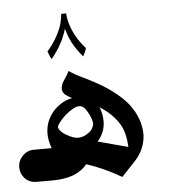

<svg xmlns="http://www.w3.org/2000/svg" viewBox="-119 -616 589 667"><g transform="rotate(-5 175.5 -282.5)"><path d="M330 -43 281 9Q221 -26 160 -46Q140 -22 110 -11Q80 0 36 0H-17Q-42 0 -57.5 -16.5Q-73 -33 -73 -55Q-73 -78 -56.5 -95Q-40 -112 -17 -112H45Q35 -141 35 -162Q35 -199 55 -228Q67 -247 88.5 -261.5Q110 -276 131 -279L117 -287Q98 -298 98 -314Q98 -324 104 -336Q108 -343 114.5 -352.5Q121 -362 127 -374Q147 -360 179 -345Q214 -328 239 -313Q300 -275 330 -236Q367 -186 367 -131Q365 -81 330 -43ZM183 -223Q176 -236 169 -242.5Q162 -249 153 -249Q135 -249 104 -223Q90 -210 82 -199.5Q74 -189 73 -183Q74 -176 82 -167.5Q90 -159 102 -153Q124 -140 140 -140Q158 -140 175 -152Q186 -159 191 -168.5Q196 -178 196 -185Q196 -199 183 -223ZM293 -169Q270 -210 223 -239Q233 -216 233 -190Q233 -151 206 -121L311 -93Q309 -139 293 -169ZM109 -528Q115 -543 119 -574H136Q137 -551 147 -524Q163 -482 194 -448Q191 -436 182 -420Q159 -447 146 -472Q137 -490 135 -497Q135 -497 127 -521Q121 -502 119 -498Q113 -482 107 -472Q96 -450 72 -420Q66 -430 60 -448Q92 -484 109 -528Z"/></g></svg>

Font: Mirza Medium
Style: Regular
Weight: 500
Designer: Arabic design by Kourosh Beigpour, Latin design by Eduardo Tunni, engineering by Lasse Fister
Version: Version 1.0010g